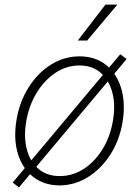

<svg xmlns="http://www.w3.org/2000/svg" viewBox="-20 -801 610 841"><path d="M63 20 35.6 -1.5 506.8 -563.5 534.7 -542.5ZM240.7 11.2Q172.9 10.7 125.5 -26.1Q78.1 -63 58.3 -127.7Q38.6 -192.4 52.2 -275.4Q65.9 -356.4 106 -419.4Q146 -482.4 203.9 -518.3Q261.7 -554.2 328.1 -554.2Q397 -554.2 443.8 -517.1Q490.7 -480 510.5 -415.3Q530.3 -350.6 517.1 -268.1Q503.9 -187 463.6 -124.3Q423.3 -61.5 365.5 -25.4Q307.6 10.7 240.7 11.2ZM241.2 -29.8Q299.8 -29.8 348.9 -62.5Q397.9 -95.2 431.2 -150.9Q464.4 -206.5 475.1 -275.4Q486.3 -342.3 471.9 -396.2Q457.5 -450.2 420.9 -482.2Q384.3 -514.2 328.1 -514.2Q270.5 -514.2 221.4 -481Q172.4 -447.8 139.2 -392.1Q106 -336.4 94.7 -268.1Q83.5 -201.2 97.4 -147.2Q111.3 -93.3 148.2 -61.5Q185.1 -29.8 241.2 -29.8ZM320.8 -623.5 441.9 -780.8H494.1L361.8 -623.5Z"/></svg>

Font: Inter Tight ExtraLight
Style: Italic
Weight: 250
Italic angle: -9.39999°
Designer: Rasmus Andersson
Foundry: rsms
Version: Version 3.004